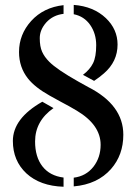

<svg xmlns="http://www.w3.org/2000/svg" viewBox="-20 -728 555 764"><path d="M310.1 -430.2Q337.9 -451.2 350.3 -476.6Q362.8 -502 362.8 -548.1Q362.8 -594.2 338.9 -628.7Q314.9 -663.1 273.4 -671.4V-708.5Q352.1 -702.6 401.4 -655.8Q447.8 -611.3 447.8 -550.8Q447.8 -482.9 393.6 -436Q376.5 -420.9 354.5 -406.2ZM192.9 -297.9Q119.6 -246.6 119.6 -165Q119.6 -103.5 148.9 -65.9Q178.2 -28.3 232.9 -21.5V15.1Q139.6 12.2 85 -38.1Q31.2 -88.4 31.2 -167Q31.2 -256.8 148.4 -323.2ZM178.2 -347.2Q119.6 -379.9 91.3 -415.5Q55.7 -460.4 55.7 -521Q55.7 -590.8 104 -644.5Q153.3 -698.7 232.9 -707.5V-672.9Q190.9 -668 164.1 -638.7Q138.2 -609.4 138.2 -576.2Q138.2 -543 147.5 -522.2Q156.7 -501.5 175.8 -482.4Q206.1 -451.7 291 -403.8L330.6 -381.8Q470.7 -310.5 470.7 -191.9Q470.7 -111.3 421.9 -55.7Q368.2 5.4 273.4 13.7V-21Q322.3 -26.9 352.1 -64.9Q380.4 -101.6 380.4 -151.9Q380.4 -231 285.6 -287.6Q256.3 -305.2 221.7 -323.2Z"/></svg>

Font: Stardos Stencil
Style: Regular
Weight: 400
Version: Version 1.000